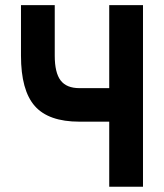

<svg xmlns="http://www.w3.org/2000/svg" viewBox="-20 -713 626 733"><path d="M283.2 -248.5Q165.5 -248.5 112.8 -308.3Q60.1 -368.2 60.1 -500.5V-693.4H189V-500.5Q189 -435.5 211.4 -406Q233.9 -376.5 283.2 -376.5H397V-693.4H525.9V0H397V-248.5Z"/></svg>

Font: Caskaydia Cove
Style: Bold
Weight: 700
Monospace: yes
Designer: Aaron Bell
Foundry: Saja Typeworks
Version: Version 4.300; ttfautohint (v1.8.3)